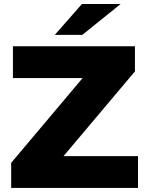

<svg xmlns="http://www.w3.org/2000/svg" viewBox="-20 -929 719 949"><path d="M35.2 0V-124L388.2 -543H43.9V-700.2H647V-576.2L293.9 -157.2H662.1V0ZM251 -756.8 384.8 -909.2H576.2L387.2 -756.8Z"/></svg>

Font: Montserrat ExtraBold
Style: Regular
Weight: 800
Designer: Julieta Ulanovsky
Foundry: Julieta Ulanovsky
Version: Version 9.000